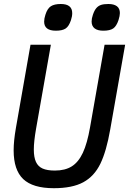

<svg xmlns="http://www.w3.org/2000/svg" viewBox="-20 -956 662 985"><path d="M50 -184.5Q50 -233 61.5 -299L136.5 -726.5H241L165 -295.5Q153.5 -229.5 153.5 -189Q153.5 -149 164.5 -125.2Q175.5 -101.5 199 -91.2Q222.5 -81 261.5 -81Q314 -81 348.2 -102.5Q382.5 -124 405 -172Q427.5 -220 442 -303L516.5 -726.5H622L545.5 -292Q526 -180 494.8 -115.8Q463.5 -51.5 407.2 -21Q351 9.5 256 9.5Q148.5 9.5 99.2 -37.2Q50 -84 50 -184.5ZM206.5 -845Q206.5 -861 213 -880.5Q223 -912.5 241 -924Q259 -935.5 292 -935.5Q350.5 -935.5 350.5 -888.5Q350.5 -872 344 -852.5Q333.5 -821 316.8 -809.8Q300 -798.5 266.5 -798.5Q206.5 -798.5 206.5 -845ZM450 -846Q450 -861 456.5 -880Q464 -902.5 474 -914.2Q484 -926 498.5 -930.8Q513 -935.5 536 -935.5Q564.5 -935.5 579.8 -924Q595 -912.5 595 -889Q595 -875 588 -853Q577.5 -821.5 560.8 -810Q544 -798.5 510 -798.5Q480.5 -798.5 465.2 -810.5Q450 -822.5 450 -846Z"/></svg>

Font: JuliaMono Medium
Style: Italic
Weight: 500
Italic angle: -9°
Monospace: yes
Designer: cormullion
Foundry: corm
Version: Version 0.054; ttfautohint (v1.8.4)